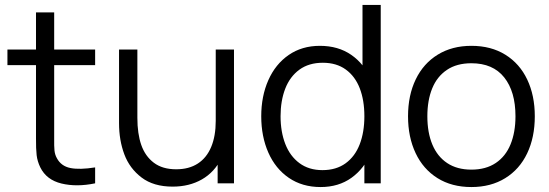

<svg xmlns="http://www.w3.org/2000/svg" viewBox="-20 -740 2218 775"><path d="M364 0Q289 15.5 228.3 0.8Q167.7 -13.8 142.7 -64.3Q130.8 -88.8 127.9 -113.8Q125 -138.8 125.3 -181.5V-195.7V-690H198.7V-198.3V-182.3Q198.2 -149.8 199.9 -132.6Q201.7 -115.3 209.7 -101.3Q226.8 -69.3 264.2 -61.8Q301.5 -54.3 364 -64.3ZM10 -477V-540H364V-477Z M676.8 13.3Q599.8 13.3 551.4 -23.5Q503 -60.3 481.8 -117.2Q460.5 -174 460.5 -243V-540H534.5V-264.3Q534.5 -200 550.3 -154.7Q566.2 -109.3 601.1 -83Q636 -56.7 691.2 -56.7Q742.8 -56.7 778.4 -79.8Q814 -102.8 832.4 -146.8Q850.8 -190.7 850.8 -252L902.8 -240.3Q902.8 -159.3 874.3 -102.1Q845.8 -44.8 794.9 -15.8Q744 13.3 676.8 13.3ZM858.5 0V-133H850.8V-540H924.5V0Z M1274.2 15Q1200.2 15 1145.9 -22.1Q1091.7 -59.2 1063.1 -124.2Q1034.5 -189.2 1034.5 -270.7Q1034.5 -351.7 1063.1 -416.3Q1091.7 -481 1145.2 -518Q1198.8 -555 1271.2 -555Q1345.2 -555 1397.9 -518.5Q1450.7 -482 1477.6 -417.7Q1504.5 -353.3 1504.5 -270.7Q1504.5 -188.8 1477.6 -124.2Q1450.7 -59.5 1398.6 -22.2Q1346.5 15 1274.2 15ZM1281.5 -53.3Q1337.2 -53.3 1375.2 -81Q1413.2 -108.7 1432 -157.7Q1450.8 -206.7 1450.8 -270.7Q1450.8 -335.2 1432.1 -383.7Q1413.3 -432.2 1375.7 -459.4Q1338 -486.7 1283.2 -486.7Q1226.8 -486.7 1188.5 -458.8Q1150.2 -430.8 1131.3 -382Q1112.5 -333.2 1112.5 -270.7Q1112.5 -208 1131.6 -158.8Q1150.7 -109.7 1188.7 -81.5Q1226.7 -53.3 1281.5 -53.3ZM1450.8 0V-406.7H1443.2V-720H1516.8V0Z M1882.7 15Q1803.5 15 1745.8 -21.1Q1688.2 -57.2 1657.6 -121.9Q1627 -186.7 1627 -270.7Q1627 -355.2 1658.1 -419.6Q1689.2 -484 1747.1 -519.5Q1805 -555 1882.7 -555Q1962.2 -555 2019.9 -519.1Q2077.7 -483.2 2108.2 -418.8Q2138.7 -354.5 2138.7 -270.7Q2138.7 -185.7 2107.9 -121.1Q2077.2 -56.5 2019.2 -20.8Q1961.3 15 1882.7 15ZM1882.7 -55.3Q1941.2 -55.3 1981.1 -82.1Q2021 -108.8 2040.8 -157.4Q2060.7 -206 2060.7 -270.7Q2060.7 -370.5 2015.2 -427.6Q1969.7 -484.7 1882.7 -484.7Q1823.5 -484.7 1783.8 -457.8Q1744 -431 1724.5 -383Q1705 -335 1705 -270.7Q1705 -205 1725.2 -156.5Q1745.5 -108 1785.2 -81.7Q1825 -55.3 1882.7 -55.3Z"/></svg>

Font: Hauora
Style: Regular
Weight: 400
Designer: Wayne Shih
Foundry: WCYS
Version: Version 1.001